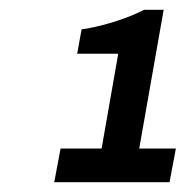

<svg xmlns="http://www.w3.org/2000/svg" viewBox="-20 -813 397 393"><path d="M91 -440H327L340 -509H265L315 -793H275C237 -773 180 -757 147 -753L138 -703H222L188 -509H104Z"/></svg>

Font: Archivo SemiBold
Style: Italic
Weight: 600
Italic angle: -10°
Designer: Hector Gatti
Foundry: Omnibus-Type
Version: Version 2.001